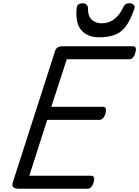

<svg xmlns="http://www.w3.org/2000/svg" viewBox="-20 -1159 855 1179"><path d="M98 0Q73 0 62.5 -9Q52 -18 59 -40L319 -848Q323 -861 334.5 -868Q346 -875 366 -875H798Q809 -875 813 -865.5Q817 -856 811 -835Q806 -816 796 -805.5Q786 -795 775 -795H390L295 -503H614Q625 -503 629 -493Q633 -483 628 -463Q622 -443 612 -433Q602 -423 591 -423H270L160 -80H541Q552 -80 556.5 -70.5Q561 -61 555 -40Q550 -21 540 -10.5Q530 0 519 0ZM589 -930Q516 -930 478.5 -975Q441 -1020 451 -1111Q453 -1126 462 -1132.5Q471 -1139 486 -1139Q501 -1139 510.5 -1131.5Q520 -1124 520 -1111Q519 -1061 543 -1038.5Q567 -1016 604 -1016Q650 -1016 683 -1042.5Q716 -1069 734 -1109Q742 -1127 751 -1133Q760 -1139 774 -1139Q791 -1139 800.5 -1129.5Q810 -1120 805 -1105Q782 -1037 753.5 -998.5Q725 -960 685 -945Q645 -930 589 -930Z"/></svg>

Font: Playwrite DK Loopet
Style: Regular
Weight: 400
Designer: Veronika Burian, José Scaglione
Foundry: TypeTogether
Version: Version 1.002